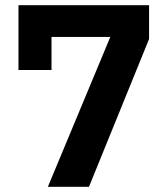

<svg xmlns="http://www.w3.org/2000/svg" viewBox="-20 -718 640 738"><path d="M164 0 404 -576H178V-449H51V-698H553V-568L322 0Z"/></svg>

Font: Lilex
Style: Regular
Weight: 400
Monospace: yes
Designer: Mike Abbink, Paul van der Laan, Pieter van Rosmalen, Mikhael Khrustik
Foundry: Mikhael Khrustik
Version: Version 2.510